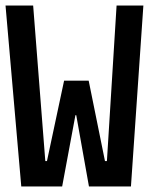

<svg xmlns="http://www.w3.org/2000/svg" viewBox="-20 -675 540 695"><path d="M57 0 0 -655H100L144 -92H150L212 -383H301L360 -92H367L402 -655H499L454 0H302L256 -258H253L205 0Z"/></svg>

Font: TypoPRO Lekton
Style: Bold
Weight: 700
Monospace: yes
Designer: Paolo Mazzetti, Luciano Perondi, Raffaele Flato, Elena Papassissa, Emilio Macchia, Michela Povoleri, Tobias Seemiller, R
Version: Version 34.000